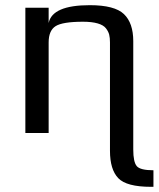

<svg xmlns="http://www.w3.org/2000/svg" viewBox="-20 -514 613 742"><path d="M405 69V-350Q405 -368 402 -380Q399 -392 389.5 -404.5Q380 -417 357.5 -423.5Q335 -430 301 -430Q222 -430 195 -413Q168 -396 168 -350V0H78V-484H168V-425Q182 -494 327 -494Q423 -494 459 -459.5Q495 -425 495 -355V64Q495 112 508.5 128Q522 144 573 144V208H564Q469 208 437 174.5Q405 141 405 69Z"/></svg>

Font: Play
Style: Regular
Weight: 400
Designer: Jonas Hecksher
Foundry: Jonas Hecksher, Playtypeª, e-types AS
Version: Version 1.002